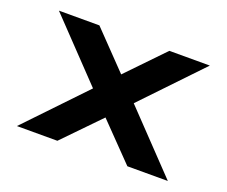

<svg xmlns="http://www.w3.org/2000/svg" viewBox="-81 -570 818 691"><g transform="rotate(20 327.5 -225.0)"><path d="M38 -4H193L327 -142L461 -4H616L405 -225L616 -446H461L327 -307L193 -446H38L249 -225Z"/></g></svg>

Font: Charger EcoBold
Style: Bold
Weight: 1000
Designer: Jasper
Foundry: Cannot Into Space Fonts
Version: Version 1.1